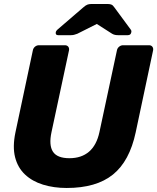

<svg xmlns="http://www.w3.org/2000/svg" viewBox="-20 -925 782 955"><path d="M311.6 10Q247.6 10 194.1 -6.5Q140.6 -23 104.5 -56.9Q68.4 -90.8 55.1 -142.8Q41.8 -194.9 56.8 -266.6L143.4 -674.5Q145.4 -685.5 154.1 -692.8Q162.9 -700 173.5 -700H302.7Q313.7 -700 319.5 -692.8Q325.2 -685.5 323.2 -674.5L236.2 -268Q222.2 -202.9 243.3 -170.5Q264.4 -138.1 325.4 -138.1Q384.9 -138.1 422.8 -170.5Q460.6 -202.9 474.6 -268L561.6 -674.5Q563.6 -685.5 572.6 -692.8Q581.5 -700 592.1 -700H721.4Q732 -700 737.7 -692.8Q743.5 -685.5 741.5 -674.5L654.9 -266.6Q624.5 -123.5 541.8 -56.8Q459.1 10 311.6 10ZM269.5 -750Q255.4 -750 257.3 -763.7Q258.5 -771.7 265.6 -777.5L393.9 -887.9Q406.3 -898.9 414.7 -901.9Q423.1 -905 432.6 -905H517.6Q527.5 -905 534.6 -901.9Q541.7 -898.9 549.1 -887.9L630.2 -777.9Q635 -772.1 633 -764.1Q630.4 -750 615.5 -750H568.6Q560.1 -750 552.7 -751.4Q545.2 -752.8 537.9 -757L461.6 -805.8L364.4 -757Q355.6 -753.4 347.9 -751.7Q340.1 -750 331.6 -750Z"/></svg>

Font: Rubik Light
Style: Italic
Weight: 300
Italic angle: -12°
Designer: Hubert and Fischer
Foundry: Hubert and Fischer
Version: Version 2.300;gftools[0.9.30]